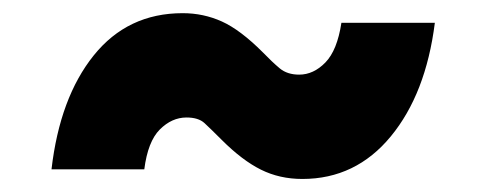

<svg xmlns="http://www.w3.org/2000/svg" viewBox="-20 -442 733 293"><path d="M58.6 -183.6Q71.3 -293 123 -357.4Q174.8 -421.9 258.8 -421.9Q290.5 -421.9 318.6 -409.2Q346.7 -396.5 380.9 -362.3Q395.5 -347.2 407 -337.6Q418.5 -328.1 436.5 -328.1Q458.5 -328.1 476.6 -346.7Q494.6 -365.2 501 -407.2H643.6Q629.9 -298.8 576.4 -233.9Q522.9 -168.9 441.4 -168.9Q406.7 -168.9 378.2 -183.1Q349.6 -197.3 318.4 -228.5Q301.3 -245.6 292 -254.2Q282.7 -262.7 264.6 -262.7Q242.2 -262.7 223.9 -244.4Q205.6 -226.1 200.2 -183.6Z"/></svg>

Font: Inter Black
Style: Italic
Weight: 900
Italic angle: -9.39999°
Designer: Rasmus Andersson
Foundry: rsms
Version: Version 4.000;git-a52131595